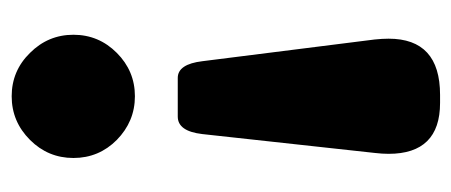

<svg xmlns="http://www.w3.org/2000/svg" viewBox="-248 -546 792 337"><g transform="rotate(90 148.5 -377.0)"><path d="M248 -638.7C249 -647 249.5 -655.3 249.5 -662.6C249.5 -722.7 219.7 -752.9 160.2 -752.9H146C80.1 -752.9 47.4 -722.7 47.4 -662.6C47.4 -655.3 47.9 -647 48.8 -638.2L86.9 -335.9C90.3 -307.1 100.1 -292.5 116.2 -292.5H184.1C201.2 -292.5 211.4 -306.6 214.8 -335.4ZM225.1 -33.2C246.1 -54.2 256.8 -79.6 256.8 -109.4C256.8 -139.2 246.1 -164.6 225.1 -185.5C203.6 -206.5 178.2 -217.3 148.4 -217.3C118.7 -217.3 93.3 -206.5 72.3 -185.5C51.3 -164.6 40.5 -139.2 40.5 -109.4C40.5 -79.6 51.3 -54.2 72.3 -33.2C93.3 -11.7 118.7 -1 148.4 -1C178.2 -1 203.6 -11.7 225.1 -33.2Z"/></g></svg>

Font: Sahel Black
Style: Bold
Weight: 900
Foundry: Saber Rastikerdar (saber.rastikerdar@gmail.com)
Version: Version 3.4.0